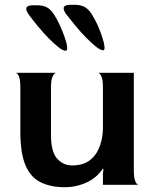

<svg xmlns="http://www.w3.org/2000/svg" viewBox="-20 -772 637 802"><path d="M250 10Q192 10 150 -10.5Q108 -31 86.5 -81.5Q65 -132 65 -222V-408Q65 -440 58.5 -454Q52 -468 45 -468H215Q208 -468 200.5 -454Q193 -440 193 -408V-208Q193 -138 218.5 -109.5Q244 -81 281 -81Q327 -81 355 -102.5Q383 -124 396.5 -160.5Q410 -197 410 -239V-408Q410 -440 403.5 -453.5Q397 -467 390 -468H539V-60Q539 -28 545.5 -14Q552 0 559 0H410V-46L412 -66L410 -68Q401 -54 386.5 -40Q372 -26 352 -15Q332 -4 306 3Q280 10 250 10ZM254 -560Q262 -560 260.5 -575.5Q259 -591 250.5 -615.5Q242 -640 230.5 -665.5Q219 -691 206 -711Q192 -733 175.5 -741.5Q159 -750 134 -750H119Q71 -750 101 -710Q117 -688 138.5 -662Q160 -636 182.5 -613Q205 -590 224 -575Q243 -560 254 -560ZM411 -562Q418 -562 416.5 -577.5Q415 -593 407 -617.5Q399 -642 387.5 -667.5Q376 -693 363 -713Q349 -735 332.5 -743.5Q316 -752 291 -752H275Q228 -752 257 -712Q274 -690 295.5 -664Q317 -638 339.5 -615Q362 -592 381 -577Q400 -562 411 -562Z"/></svg>

Font: Red Rose SemiBold
Style: Regular
Weight: 600
Designer: Jaikishan Patel
Version: Version 2.000